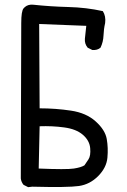

<svg xmlns="http://www.w3.org/2000/svg" viewBox="-20 -811 540 816"><path d="M99.6 -15.6 80.1 -25.4Q70.3 -37.1 68.4 -52.7L70.3 -712.9Q70.3 -763.7 80.1 -775.4L85.9 -781.2Q99.6 -793 121.1 -791Q193.4 -783.2 270 -781.2Q346.7 -779.3 417 -763.7Q430.7 -742.2 426.8 -712.9Q420.9 -687.5 419.9 -660.2Q418.9 -632.8 407.2 -608.4Q393.6 -596.7 372.1 -598.6L352.5 -608.4Q338.9 -625 340.8 -646.5L346.7 -701.2L146.5 -709L148.4 -350.6Q216.8 -350.6 281.7 -340.8Q346.7 -331.1 386.7 -294.9Q426.8 -258.8 433.6 -220.7Q440.4 -182.6 436.5 -140.6Q432.6 -98.6 397.5 -63Q362.3 -27.3 315.4 -20.5Q268.6 -13.7 117.2 -17.6ZM338.9 -108.4Q345.7 -118.2 356 -133.8Q366.2 -149.4 363.3 -181.6Q360.4 -213.9 332 -238.3Q303.7 -262.7 252.4 -269.5Q201.2 -276.4 148.4 -274.4L144.5 -94.7Q262.7 -89.8 293.9 -94.7Q325.2 -99.6 338.9 -108.4Z"/></svg>

Font: JasonHandwriting1
Style: Regular
Weight: 400
Version: Version 1.48.20